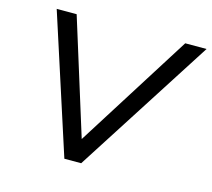

<svg xmlns="http://www.w3.org/2000/svg" viewBox="-101 -826 1045 948"><g transform="rotate(15 421.0 -352.5)"><path d="M304 0 76 -705H178L362 -115H361L733 -705H842L390 0Z"/></g></svg>

Font: Nunito Sans 7pt SemiExpanded
Style: Italic
Weight: 400
Width: 6
Italic angle: -9°
Designer: Vernon Adams
Foundry: Vernon Adams
Version: Version 3.101;gftools[0.9.27]